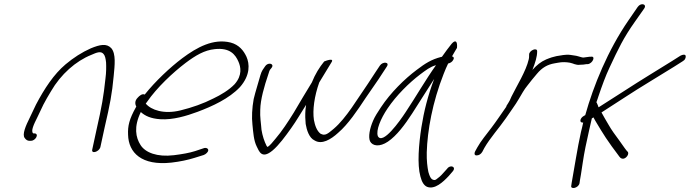

<svg xmlns="http://www.w3.org/2000/svg" viewBox="-20 -762 3356 934"><path d="M125 -190C105 -150 87 -108 100 -91C106 -82 114 -77 123 -77H131C141 -77 152 -85 157 -95C162 -105 158 -113 148 -113H142C128 -123 145 -158 161 -190L191 -253C202 -274 214 -295 228 -318C276 -401 349 -465 424 -495C451 -507 471 -515 484 -499C491 -491 494 -477 496 -458C497 -436 497 -410 493 -380C484 -294 475 -243 450 -133L429 -36C422 -11 461 -23 468 -45L489 -142C515 -254 525 -305 533 -392C538 -444 545 -501 521 -528C498 -552 466 -545 422 -527C379 -508 337 -481 299 -449C242 -401 196 -331 155 -253Z M650 -287C633 -270 638 -253 643 -243L641 -240C609 -183 601 -149 603 -107C605 -19 669 45 814 29C857 24 894 16 926 6L971 -8C977 -10 982 -14 986 -18C1002 -34 988 -45 974 -42L929 -27C901 -18 866 -12 826 -7C744 3 687 -20 664 -56C640 -93 630 -145 665 -217C686 -198 714 -185 760 -182C821 -178 887 -198 941 -218C1013 -245 1094 -282 1147 -338C1199 -397 1194 -452 1179 -486C1165 -516 1143 -544 1102 -555C1018 -576 938 -532 867 -479C807 -434 735 -366 684 -302C672 -308 658 -296 650 -287ZM689 -258 695 -266C743 -336 821 -409 883 -456C931 -492 974 -518 1025 -523C1098 -531 1125 -497 1140 -462C1151 -437 1160 -396 1121 -352C1094 -324 1054 -300 1018 -283C969 -258 915 -239 858 -225C777 -205 715 -227 689 -258Z M1247 -397C1237 -360 1223 -318 1214 -280C1206 -236 1204 -191 1208 -156C1212 -117 1214 -79 1229 -49C1240 -28 1252 15 1306 -30C1336 -55 1369 -100 1396 -138C1422 -174 1444 -213 1469 -252L1466 -228C1464 -202 1465 -179 1467 -159C1472 -129 1484 -91 1510 -79C1545 -57 1589 -83 1625 -116C1674 -158 1718 -224 1759 -286C1787 -328 1815 -365 1842 -408L1861 -437C1878 -461 1842 -464 1828 -443L1808 -413C1796 -394 1783 -374 1770 -355C1719 -282 1665 -188 1604 -136C1589 -124 1572 -107 1557 -107C1553 -106 1548 -108 1540 -111C1521 -125 1512 -152 1507 -179C1500 -226 1509 -294 1533 -361C1554 -395 1576 -431 1592 -458C1609 -483 1564 -466 1557 -463C1534 -435 1513 -401 1497 -361C1482 -337 1468 -313 1454 -290L1409 -214C1381 -169 1351 -123 1320 -87C1307 -71 1294 -55 1282 -47C1280 -48 1279 -50 1277 -52C1265 -76 1257 -101 1252 -131C1250 -162 1244 -192 1246 -228C1247 -278 1265 -341 1286 -403C1289 -413 1291 -419 1293 -422C1298 -428 1307 -437 1305 -444C1302 -455 1281 -456 1270 -440C1261 -427 1253 -418 1247 -397Z M1795 -175C1778 -136 1771 -96 1780 -75C1792 -51 1827 -46 1867 -73C1910 -102 1950 -156 1985 -210C2021 -265 2056 -323 2092 -378C2061 -296 2042 -219 2030 -143C2017 -60 2009 38 2025 96C2032 124 2043 141 2058 147C2095 161 2135 124 2163 94L2182 72C2202 49 2170 37 2155 59L2136 80C2125 93 2113 103 2103 110C2098 114 2092 115 2086 112C2076 109 2070 96 2064 75C2059 51 2055 19 2056 -21C2059 -127 2084 -265 2138 -402C2145 -421 2153 -438 2160 -453C2170 -455 2180 -461 2185 -471C2190 -480 2188 -485 2179 -488C2188 -505 2197 -518 2203 -529C2206 -559 2197 -572 2177 -549C2168 -538 2142 -504 2130 -486C2129 -485 2127 -485 2126 -485C2079 -473 2049 -454 2007 -422C1948 -378 1880 -311 1833 -240C1817 -216 1803 -194 1795 -175ZM1865 -234C1908 -298 1970 -359 2024 -400C2051 -420 2072 -437 2101 -445C2051 -375 2003 -291 1953 -216C1925 -173 1841 -55 1818 -100C1808 -128 1832 -185 1865 -234Z M2291 -25C2286 -15 2288 -6 2298 -6C2310 -6 2319 -12 2326 -23L2336 -42C2364 -91 2407 -138 2441 -187C2462 -219 2487 -251 2504 -281C2517 -303 2530 -327 2545 -345C2560 -365 2576 -384 2592 -403C2617 -433 2643 -448 2678 -454L2695 -457C2715 -461 2735 -460 2752 -457C2769 -454 2781 -444 2802 -447C2811 -447 2825 -448 2833 -450H2840C2864 -454 2879 -491 2854 -486H2848C2837 -484 2829 -484 2818 -482C2814 -482 2811 -483 2807 -484L2793 -488C2787 -490 2781 -491 2774 -492L2754 -495C2732 -498 2707 -492 2687 -489L2664 -483C2656 -480 2646 -477 2637 -473C2610 -461 2592 -446 2570 -422C2584 -457 2593 -487 2593 -511C2595 -534 2554 -517 2554 -497C2553 -488 2555 -485 2552 -473C2539 -416 2493 -343 2468 -292L2460 -274C2456 -266 2450 -257 2445 -249C2443 -247 2443 -245 2443 -243C2419 -209 2396 -174 2371 -141C2347 -109 2319 -76 2302 -45Z M3038 -664C2937 -518 2867 -345 2827 -202L2820 -198C2800 -187 2797 -163 2817 -166C2814 -151 2810 -135 2806 -119C2789 -44 2772 68 2761 127L2759 141C2754 161 2793 154 2799 130L2801 116C2803 106 2808 76 2815 28C2822 -20 2833 -72 2846 -129L2859 -186C2861 -187 2864 -189 2867 -191C2877 -171 2889 -154 2904 -128C2918 -105 2935 -79 2956 -50C2977 -21 2990 -5 2993 0C2997 6 3009 17 3025 4C3035 -4 3038 -16 3035 -22C3023 -34 3019 -42 2993 -78C2972 -106 2954 -131 2941 -154C2927 -179 2915 -197 2906 -215C2941 -238 2976 -260 3022 -290C3090 -335 3195 -397 3260 -438L3301 -464C3306 -467 3311 -471 3313 -476C3318 -486 3317 -496 3307 -496C3302 -496 3295 -494 3290 -491L3249 -465C3220 -447 3183 -424 3139 -397C3059 -348 2975 -292 2903 -247C2899 -244 2896 -242 2892 -240C2890 -243 2890 -245 2889 -248L2883 -262C2882 -263 2882 -264 2881 -264C2885 -274 2888 -284 2891 -293C2909 -346 2926 -393 2945 -433C2988 -525 3013 -578 3069 -657L3114 -721C3128 -742 3098 -751 3082 -728Z"/></svg>

Font: Stray Cat
Style: SuObl
Weight: 400
Version: Version 1.0